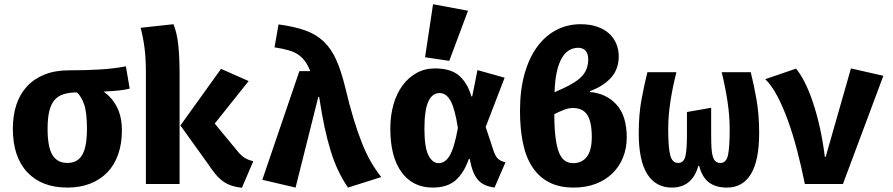

<svg xmlns="http://www.w3.org/2000/svg" viewBox="-20 -874 4240 912"><path d="M596 -453Q573 -447 542.5 -444Q512 -441 472 -439Q513 -410 536 -364.5Q559 -319 559 -254Q559 -192 541.5 -141.5Q524 -91 490.5 -56Q457 -21 409 -2Q361 17 300 17Q178 17 109.5 -56Q41 -129 41 -263Q41 -326 58 -377Q75 -428 108.5 -464Q142 -500 192 -520Q242 -540 307 -540Q390 -540 455.5 -544Q521 -548 578 -559ZM345 -435Q310 -435 283.5 -427Q257 -419 240 -400Q223 -381 214.5 -347.5Q206 -314 206 -263Q206 -176 229 -138Q252 -100 300 -100Q348 -100 370.5 -138Q393 -176 393 -263Q393 -340 379.5 -378.5Q366 -417 345 -435Z M837 -278 1030 -547 1161 -489 1000 -287 1109 -155Q1128 -132 1145 -122.5Q1162 -113 1183 -108L1129 18Q1102 15 1080.5 8Q1059 1 1040.5 -12Q1022 -25 1005 -45Q988 -65 969 -94ZM833 0H673V-528Q673 -597 666.5 -646.5Q660 -696 648 -742L804 -759Q821 -717 827 -659Q833 -601 833 -517Z M1402 -536H1454Q1443 -563 1430 -581.5Q1417 -600 1398 -613.5Q1379 -627 1351.5 -635Q1324 -643 1284 -649L1303 -758Q1378 -748 1430 -729.5Q1482 -711 1518 -676.5Q1554 -642 1577.5 -589Q1601 -536 1620 -458Q1640 -374 1659.5 -310Q1679 -246 1699 -195.5Q1719 -145 1741.5 -106Q1764 -67 1791 -33L1633 17Q1607 -21 1587 -63Q1567 -105 1551 -156.5Q1535 -208 1521.5 -271Q1508 -334 1496 -414H1492L1384 17L1226 -20Z M2329 17Q2302 13 2283 4.5Q2264 -4 2250.5 -19.5Q2237 -35 2227.5 -59Q2218 -83 2211 -119H2207Q2184 -53 2144.5 -18Q2105 17 2035 17Q1941 17 1887.5 -56Q1834 -129 1834 -263Q1834 -325 1849 -377.5Q1864 -430 1892 -468Q1920 -506 1959 -527.5Q1998 -549 2046 -549Q2122 -549 2161.5 -514Q2201 -479 2219 -416H2223L2248 -541L2377 -505L2287 -271L2325 -156Q2334 -130 2346.5 -119Q2359 -108 2381 -103ZM2064 -99Q2077 -99 2090 -106.5Q2103 -114 2114.5 -132.5Q2126 -151 2136 -183.5Q2146 -216 2155 -266Q2141 -357 2120.5 -394.5Q2100 -432 2068 -432Q2033 -432 2014.5 -391.5Q1996 -351 1996 -263Q1996 -174 2015 -136.5Q2034 -99 2064 -99ZM1999 -602 2037 -854 2203 -823 2114 -585Z M2450 -348Q2450 -446 2471.5 -522.5Q2493 -599 2531.5 -651.5Q2570 -704 2622.5 -731.5Q2675 -759 2738 -759Q2784 -759 2818.5 -746.5Q2853 -734 2875 -713Q2897 -692 2908 -664.5Q2919 -637 2919 -607Q2919 -545 2882 -504.5Q2845 -464 2782 -441V-437Q2861 -430 2909 -376.5Q2957 -323 2957 -221Q2957 -170 2939.5 -126.5Q2922 -83 2889.5 -51Q2857 -19 2810 -1Q2763 17 2705 17Q2637 17 2588.5 -8Q2540 -33 2509 -80Q2478 -127 2464 -194.5Q2450 -262 2450 -348ZM2701 -361Q2681 -361 2658 -352Q2635 -343 2613 -332Q2613 -268 2618.5 -223.5Q2624 -179 2634.5 -151.5Q2645 -124 2662 -111.5Q2679 -99 2703 -99Q2744 -99 2767.5 -129.5Q2791 -160 2791 -223Q2791 -294 2770 -327.5Q2749 -361 2701 -361ZM2726 -647Q2704 -647 2684.5 -636Q2665 -625 2650 -600.5Q2635 -576 2625.5 -535.5Q2616 -495 2614 -436L2650 -452Q2717 -482 2745.5 -513.5Q2774 -545 2774 -593Q2774 -619 2761.5 -633Q2749 -647 2726 -647Z M3358 -362V-239Q3358 -199 3359.5 -172.5Q3361 -146 3366 -130Q3371 -114 3379.5 -107Q3388 -100 3402 -100Q3430 -100 3438 -137.5Q3446 -175 3446 -261Q3446 -324 3435.5 -393Q3425 -462 3408 -531H3546Q3560 -476 3573 -403.5Q3586 -331 3586 -242Q3586 -112 3547 -47.5Q3508 17 3433 17Q3380 17 3347.5 -7.5Q3315 -32 3301 -86H3297Q3268 17 3171 17Q3095 17 3054.5 -47Q3014 -111 3014 -242Q3014 -331 3027.5 -403Q3041 -475 3055 -531H3193Q3175 -461 3164.5 -392.5Q3154 -324 3154 -261Q3154 -174 3163.5 -137Q3173 -100 3201 -100Q3227 -100 3235 -129.5Q3243 -159 3243 -234V-342Z M3803 0Q3787 -80 3767 -157Q3747 -234 3723 -300.5Q3699 -367 3672 -418Q3645 -469 3615 -498L3761 -548Q3783 -522 3803.5 -481Q3824 -440 3842 -386Q3860 -332 3874.5 -267Q3889 -202 3898 -129H3902L4022 -549L4176 -514L3984 0Z"/></svg>

Font: Qzxlaeiskcpccdgjqmyffctclhy
Style: Regular
Weight: 700
Monospace: yes
Designer: Carrois Corporate & Edenspiekermann
Foundry: Carrois Corporate GbR & Edenspiekermann AG
Version: Version 2.001